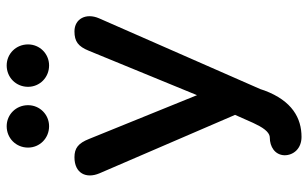

<svg xmlns="http://www.w3.org/2000/svg" viewBox="-194 -545 923 575"><g transform="rotate(-90 267.5 -257.5)"><path d="M90 133C90 160 110 184 145 184C201 184 253 156 284 73L288 61L500 -422C517 -461 499 -496 461 -496C431 -496 416 -485 403 -453L270 -129L139 -452C126 -485 111 -496 84 -496C36 -496 19 -461 36 -421L211 -15L187 39L183 47C168 79 154 89 143 89C116 89 91 104 90 133ZM177 -572C212 -572 240 -600 240 -635C240 -671 212 -699 177 -699C141 -699 113 -671 113 -635C113 -600 141 -572 177 -572ZM359 -572C394 -572 422 -600 422 -635C422 -671 394 -699 359 -699C323 -699 295 -671 295 -635C295 -600 323 -572 359 -572Z"/></g></svg>

Font: SN Pro Medium
Style: Regular
Weight: 500
Designer: Tobias Whetton
Foundry: Supernotes
Version: Version 1.003;Glyphs 3.3 (3324)